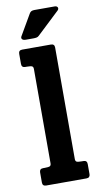

<svg xmlns="http://www.w3.org/2000/svg" viewBox="-99 -945 517 989"><g transform="rotate(-10 159.5 -450.5)"><path d="M289.1 -18.6Q289.1 -10.3 284.4 -5.1Q279.8 0 270 0H59.1Q40 0 40 -19V-71.8Q40 -80.6 44.4 -85.7Q48.8 -90.8 59.1 -90.8H67.4Q87.9 -90.8 94.5 -94.2Q101.1 -97.7 101.1 -108.9V-602.1Q101.1 -613.3 94.5 -616.7Q87.9 -620.1 67.4 -620.1H59.1Q40 -620.1 40 -639.2V-691.9Q40 -710.9 59.1 -710.9H209Q228 -710.9 228 -691.9V-108.9Q228 -97.7 234.4 -94.2Q240.7 -90.8 261.7 -90.8H270Q289.1 -90.8 289.1 -71.8ZM155.3 -766.1Q149.9 -760.7 142.8 -759.3Q135.7 -757.8 126 -757.8H86.9Q78.6 -757.8 73.7 -759.8Q68.8 -761.7 66.7 -764.9Q64.5 -768.1 64.7 -771.7Q64.9 -775.4 66.9 -778.8L129.9 -887.2Q134.3 -895 140.4 -897.9Q146.5 -900.9 157.2 -900.9H262.2Q269.5 -900.9 273.2 -898.2Q276.9 -895.5 278.1 -891.8Q279.3 -888.2 277.8 -884Q276.4 -879.9 272.9 -877Z"/></g></svg>

Font: New Telegraph
Style: Bold
Weight: 700
Designer: Frank Baranowski
Foundry: Frank Baranowski
Version: Version 3.001